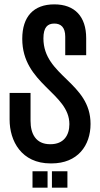

<svg xmlns="http://www.w3.org/2000/svg" viewBox="-20 -588 459 880"><path d="M24 -162V-40C24 58 78 161 212 161H216C336 161 395 79 395 -20C395 -211 179 -239 179 -412C179 -463 198 -480 229 -480C259 -480 279 -463 279 -420V-335H375V-413C375 -512 323 -568 229 -568C134 -568 82 -512 82 -410C82 -203 298 -162 298 -19C298 31 273 73 211 73H210C144 73 120 25 120 -34V-162ZM129 197V272H198V197ZM218 197V272H289V197Z"/></svg>

Font: Modon Arabic
Style: Bold
Weight: 700
Designer: Ahmedzaza
Foundry: Ahmedzaza
Version: Version 2.010